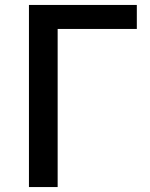

<svg xmlns="http://www.w3.org/2000/svg" viewBox="-20 -756 608 776"><path d="M97 0H213V-639H533V-736H97Z"/></svg>

Font: Noto Sans CJK JP Medium
Style: Regular
Weight: 500
Designer: Ryoko NISHIZUKA (kana & ideographs); Paul D. Hunt (Latin, Greek & Cyrillic); Wenlong ZHANG (bopomofo); Sandoll Communica
Foundry: Adobe Systems Incorporated
Version: Version 1.004;PS 1.004;hotconv 1.0.82;makeotf.lib2.5.63406